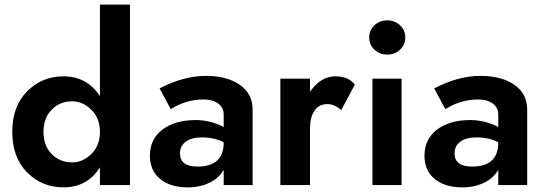

<svg xmlns="http://www.w3.org/2000/svg" viewBox="-20 -800 2355 830"><path d="M254 -470Q357 -470 412 -384V-780H542V0H412V-76Q357 10 254 10Q162 10 97.5 -54.5Q33 -119 33 -230Q33 -341 97.5 -405.5Q162 -470 254 -470ZM292 -98Q338 -98 375 -134.5Q412 -171 412 -230Q412 -289 375 -325.5Q338 -362 292 -362Q239 -362 203.5 -326Q168 -290 168 -230Q168 -170 203.5 -134Q239 -98 292 -98Z M758 -137Q758 -80 834 -80Q947 -80 947 -184V-185Q907 -206 852 -206Q808 -206 783 -187.5Q758 -169 758 -137ZM718 -328 670 -418Q774 -472 870 -472Q961 -472 1016.5 -433.5Q1072 -395 1072 -326V0H947V-66Q927 -30 885.5 -10Q844 10 792 10Q716 10 672 -26.5Q628 -63 628 -127Q628 -199 682.5 -240Q737 -281 826 -281Q889 -281 947 -251V-305Q947 -335 923 -352.5Q899 -370 861 -370Q784 -370 718 -328Z M1455 -324Q1426 -350 1395 -350Q1359 -350 1339.5 -321.5Q1320 -293 1320 -243V0H1192V-460H1320V-403Q1366 -470 1430 -470Q1487 -470 1514 -434Z M1598.5 -585.5Q1576 -607 1576 -638Q1576 -669 1598.5 -690.5Q1621 -712 1654 -712Q1687 -712 1709.5 -690.5Q1732 -669 1732 -638Q1732 -607 1709.5 -585.5Q1687 -564 1654 -564Q1621 -564 1598.5 -585.5ZM1590 -460H1716V0H1590Z M1945 -137Q1945 -80 2021 -80Q2134 -80 2134 -184V-185Q2094 -206 2039 -206Q1995 -206 1970 -187.5Q1945 -169 1945 -137ZM1905 -328 1857 -418Q1961 -472 2057 -472Q2148 -472 2203.5 -433.5Q2259 -395 2259 -326V0H2134V-66Q2114 -30 2072.5 -10Q2031 10 1979 10Q1903 10 1859 -26.5Q1815 -63 1815 -127Q1815 -199 1869.5 -240Q1924 -281 2013 -281Q2076 -281 2134 -251V-305Q2134 -335 2110 -352.5Q2086 -370 2048 -370Q1971 -370 1905 -328Z"/></svg>

Font: Renner*
Style: Semi
Weight: 600
Version: Version 003.000 ; ttfautohint (v0.97) -l 8 -r 50 -G 200 -x 1